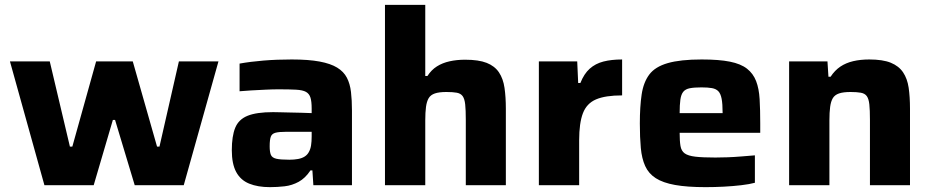

<svg xmlns="http://www.w3.org/2000/svg" viewBox="-20 -763 3838 791"><path d="M163 0 21 -510H185L268 -159H278L376 -510H527L627 -159H637L717 -510H880L737 0H535L454 -269H445L366 0Z M1092 8Q1042 8 1006.5 -6.5Q971 -21 953 -54.5Q935 -88 935 -144Q935 -202 949 -236.5Q963 -271 1000 -286Q1037 -301 1105 -301Q1114 -301 1132.5 -300.5Q1151 -300 1174 -299.5Q1197 -299 1220.5 -298.5Q1244 -298 1264 -297V-316Q1264 -345 1259 -361Q1254 -377 1240.5 -384.5Q1227 -392 1199.5 -393.5Q1172 -395 1127 -395Q1103 -395 1073 -393.5Q1043 -392 1014.5 -390.5Q986 -389 967 -387V-501Q1011 -509 1065.5 -513.5Q1120 -518 1182 -518Q1251 -518 1296.5 -509.5Q1342 -501 1369 -484.5Q1396 -468 1409 -443Q1422 -418 1426 -384Q1430 -350 1430 -308V0H1271L1267 -61H1259Q1238 -29 1210.5 -14Q1183 1 1152.5 4.5Q1122 8 1092 8ZM1172 -105Q1192 -105 1208 -108Q1224 -111 1235 -118Q1246 -125 1252 -136Q1259 -148 1261.5 -164Q1264 -180 1264 -201V-220H1158Q1129 -220 1114.5 -216Q1100 -212 1095.5 -199.5Q1091 -187 1091 -160Q1091 -137 1096 -125Q1101 -113 1118.5 -109Q1136 -105 1172 -105Z M1566 0V-743H1732V-450H1741Q1757 -475 1780 -489.5Q1803 -504 1832.5 -510.5Q1862 -517 1896 -517Q1952 -517 1985 -504Q2018 -491 2035.5 -465Q2053 -439 2058.5 -401Q2064 -363 2064 -315V0H1899V-269Q1899 -310 1896.5 -333Q1894 -356 1886 -367Q1878 -378 1862 -381Q1846 -384 1819 -384Q1789 -384 1771.5 -378Q1754 -372 1746 -358.5Q1738 -345 1735 -322.5Q1732 -300 1732 -267V0Z M2200 0V-510H2358L2362 -421H2371Q2386 -459 2409.5 -480Q2433 -501 2466 -509.5Q2499 -518 2543 -518V-370Q2474 -370 2435.5 -353.5Q2397 -337 2381.5 -296.5Q2366 -256 2366 -185V0Z M2887 8Q2811 8 2761 -1Q2711 -10 2681.5 -29Q2652 -48 2638 -79Q2624 -110 2620 -153.5Q2616 -197 2616 -254Q2616 -324 2623.5 -374Q2631 -424 2655 -456Q2679 -488 2731 -503Q2783 -518 2871 -518Q2942 -518 2987 -509Q3032 -500 3057.5 -480Q3083 -460 3095 -429Q3107 -398 3109.5 -354.5Q3112 -311 3112 -254V-216H2780Q2780 -182 2783.5 -161.5Q2787 -141 2801 -131Q2815 -121 2845 -117.5Q2875 -114 2927 -114Q2949 -114 2977 -115Q3005 -116 3034.5 -118.5Q3064 -121 3090 -123V-10Q3068 -4 3034 0Q3000 4 2962 6Q2924 8 2887 8ZM2957 -279V-299Q2957 -335 2953 -356Q2949 -377 2939.5 -387Q2930 -397 2913 -400Q2896 -403 2870 -403Q2840 -403 2822 -399.5Q2804 -396 2795 -385Q2786 -374 2783 -352.5Q2780 -331 2780 -297H2975Z M3231 0V-510H3389L3393 -447H3402Q3419 -473 3442 -488.5Q3465 -504 3495 -511Q3525 -518 3561 -518Q3617 -518 3650 -504.5Q3683 -491 3700.5 -465Q3718 -439 3723.5 -401.5Q3729 -364 3729 -315V0H3564V-269Q3564 -310 3561.5 -333Q3559 -356 3551 -367Q3543 -378 3526.5 -381Q3510 -384 3484 -384Q3454 -384 3436.5 -378Q3419 -372 3411 -358.5Q3403 -345 3400 -322.5Q3397 -300 3397 -267V0Z"/></svg>

Font: Saira SemiExpanded
Style: Bold
Weight: 700
Width: 6
Designer: Hector Gatti with collaboration of the Omnibus-Type team
Foundry: Omnibus-Type
Version: Version 1.101